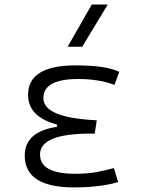

<svg xmlns="http://www.w3.org/2000/svg" viewBox="-20 -815 626 845"><path d="M305.7 9.8Q88.9 9.8 88.9 -130.4Q88.9 -235.4 230.5 -256.8V-267.1Q103.5 -300.8 103.5 -397.9Q103.5 -527.3 313.5 -527.3Q446.3 -527.3 504.9 -499L483.9 -441.4Q415.5 -467.3 324.2 -467.3Q170.9 -467.3 170.9 -383.3Q170.9 -296.4 405.8 -285.6L397 -227.1H379.9Q156.2 -227.1 156.2 -135.3Q156.2 -50.3 309.6 -50.3Q370.1 -50.3 409.9 -58.6Q449.7 -66.9 481.4 -75.2L500 -13.7Q462.4 -2.4 413.3 3.7Q364.3 9.8 305.7 9.8ZM277.8 -609.4 383.8 -794.9H454.1L341.8 -609.4Z"/></svg>

Font: Caskaydia Cove Light
Style: Regular
Weight: 300
Monospace: yes
Designer: Aaron Bell
Foundry: Saja Typeworks
Version: Version 4.300; ttfautohint (v1.8.3)